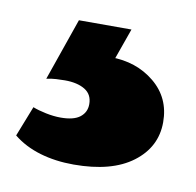

<svg xmlns="http://www.w3.org/2000/svg" viewBox="-54 -45 356 349"><g transform="rotate(10 124.5 130.0)"><path d="M66 0H163L136 76L67 71Q77 64 95.5 60Q114 56 134 56Q182 56 215.5 83.5Q249 111 249 156Q249 202 210.5 231Q172 260 102 260Q68 260 39.5 251.5Q11 243 -10 226L12 170Q22 174 36.5 177Q51 180 64 180Q88 180 99.5 171Q111 162 111 147Q111 129 97 120.5Q83 112 60 112Q53 112 44 112.5Q35 113 26 115Z"/></g></svg>

Font: Ysabeau SC Black
Style: Regular
Weight: 900
Designer: Christian Thalmann (Catharsis Fonts)
Version: Version 2.001;gftools[0.9.30]; featfreeze: smcp